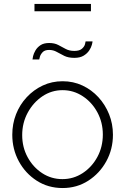

<svg xmlns="http://www.w3.org/2000/svg" viewBox="-20 -939 632 969"><path d="M296 10Q223 10 165.5 -27Q108 -64 75 -125Q42 -186 42 -259Q42 -314 61 -362.5Q80 -411 115 -448.5Q150 -486 196 -507.5Q242 -529 296 -529Q350 -529 396 -507.5Q442 -486 476.5 -448.5Q511 -411 530.5 -362.5Q550 -314 550 -259Q550 -186 516.5 -125Q483 -64 425.5 -27Q368 10 296 10ZM92 -257Q92 -196 119.5 -145.5Q147 -95 193 -65Q239 -35 295 -35Q351 -35 397.5 -65.5Q444 -96 471.5 -147Q499 -198 499 -260Q499 -321 471.5 -372Q444 -423 397.5 -453.5Q351 -484 296 -484Q240 -484 194 -453Q148 -422 120 -370.5Q92 -319 92 -257ZM355 -647Q325 -647 304.5 -657Q284 -667 266.5 -677Q249 -687 228 -687Q206 -687 195.5 -676Q185 -665 181.5 -653Q178 -641 178 -639H144Q144 -643 147 -656Q150 -669 159 -684.5Q168 -700 184.5 -711Q201 -722 228 -722Q255 -722 274 -712Q293 -702 311.5 -692Q330 -682 355 -682Q381 -682 393.5 -693Q406 -704 409 -716Q412 -728 412 -730H447Q447 -726 443.5 -712.5Q440 -699 430 -684Q420 -669 402 -658Q384 -647 355 -647ZM154 -882V-919H439V-882Z"/></svg>

Font: Raleway Light
Style: Regular
Weight: 300
Designer: Matt McInerney, Pablo Impallari, Rodrigo Fuenzalida
Foundry: Matt McInerney, Pablo Impallari, Rodrigo Fuenzalida
Version: Version 4.026